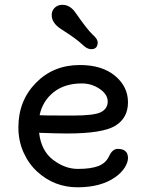

<svg xmlns="http://www.w3.org/2000/svg" viewBox="-20 -778 623 805"><path d="M146 -294.9 179.7 -293.9Q196.3 -293.5 286.1 -293.5Q376 -293.5 403.8 -308.1Q431.6 -322.8 431.6 -352.5Q431.6 -382.3 397.9 -405.3Q364.3 -428.2 323.2 -428.2Q251.5 -428.2 205.1 -391.6Q158.7 -355 146 -294.9ZM473.6 -153.8Q516.6 -153.8 516.6 -115.2Q516.6 -97.7 503.2 -75.9Q489.7 -54.2 463.9 -35.6Q403.3 7.3 305.4 7.3Q207.5 7.3 135.7 -58.6Q100.1 -91.3 78.6 -139.2Q57.1 -187 57.1 -244.1Q57.1 -355.5 130.4 -430.4Q203.6 -505.4 314.9 -505.4Q407.7 -505.4 462.2 -460.2Q516.6 -415 516.6 -349.1Q516.6 -283.2 463.4 -250.7Q410.2 -218.3 261.2 -218.3Q221.7 -218.3 144 -221.2Q152.8 -145.5 202.6 -107.7Q252.4 -69.8 306.6 -69.8Q360.8 -69.8 392.3 -81.8Q423.8 -93.8 437.7 -123.8Q451.7 -153.8 473.6 -153.8ZM333 -584.5 309.6 -605Q290.5 -620.1 271.5 -632.8L234.4 -657.2Q196.8 -682.1 196.8 -714.8Q196.8 -733.4 209.5 -745.6Q222.2 -757.8 241.7 -757.8Q274.4 -757.8 297.4 -723.6Q348.6 -650.4 369.1 -632.3Q389.6 -614.3 389.6 -600.6Q389.6 -586.9 383.1 -579.3Q376.5 -571.8 362.3 -571.8Q348.1 -571.8 333 -584.5Z"/></svg>

Font: Oldenburg
Style: Regular
Weight: 400
Designer: Nicole Fally
Foundry: Nicole Fally
Version: Version 1.001